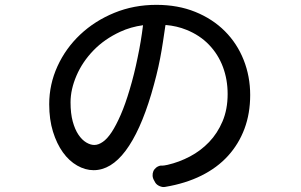

<svg xmlns="http://www.w3.org/2000/svg" viewBox="-20 -742 1240 792"><path d="M663 -639Q663 -637 662 -635Q657 -601 652 -568Q647 -535 640.5 -501Q634 -467 625 -431Q616 -395 604 -354Q581 -277 554.5 -218.5Q528 -160 498 -120Q468 -80 435 -60Q402 -40 366 -40Q332 -40 298.5 -59Q265 -78 239.5 -113.5Q214 -149 198.5 -199Q183 -249 183 -312Q183 -394 217 -468.5Q251 -543 311 -599.5Q371 -656 451.5 -689Q532 -722 625 -722Q714 -722 785.5 -693Q857 -664 907.5 -613.5Q958 -563 985 -495Q1012 -427 1012 -350Q1012 -274 988.5 -211Q965 -148 920.5 -99Q876 -50 810.5 -17.5Q745 15 661 29Q651 31 639 26Q627 21 621 12L616 3Q610 -7 609.5 -17Q609 -27 612.5 -35.5Q616 -44 624 -50.5Q632 -57 643 -59H652Q653 -59 657.5 -59.5Q662 -60 671 -62Q719 -73 763.5 -96.5Q808 -120 842.5 -156Q877 -192 898 -241.5Q919 -291 919 -354Q919 -414 899.5 -466Q880 -518 842 -557.5Q804 -597 749 -619Q710 -635 663 -639ZM548 -506Q562 -572 570 -638Q519 -631 476 -611Q411 -581 365.5 -534Q320 -487 295.5 -430Q271 -373 271 -320Q271 -274 280 -241Q289 -208 303.5 -186.5Q318 -165 335.5 -154.5Q353 -144 369 -144Q386 -144 404.5 -157Q423 -170 441 -197.5Q459 -225 478 -268.5Q497 -312 515 -373Q534 -436 548 -506Z"/></svg>

Font: Maple Mono NF CN
Style: Regular
Weight: 400
Monospace: yes
Designer: subframe7536
Version: Version 7.000